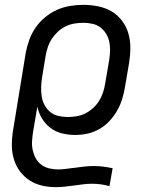

<svg xmlns="http://www.w3.org/2000/svg" viewBox="-20 -548 640 791"><path d="M209 223Q180 223 152.5 216.5Q125 210 102.5 195.5Q80 181 63.5 159.5Q47 138 38.5 112Q30 86 29 57.5Q28 29 32 0L86 -330Q91 -357 100.5 -383.5Q110 -410 126.5 -434Q143 -458 166 -477Q189 -496 215 -507.5Q241 -519 268.5 -523.5Q296 -528 323 -528Q354 -528 384 -522Q414 -516 439 -501.5Q464 -487 482 -463.5Q500 -440 508.5 -411.5Q517 -383 517 -352Q517 -321 512 -290L495 -190Q491 -165 483.5 -140.5Q476 -116 463 -93Q450 -70 431.5 -50Q413 -30 389.5 -16.5Q366 -3 340.5 2.5Q315 8 290 8Q262 8 235.5 1.5Q209 -5 188 -21Q167 -37 153 -60Q139 -83 134 -109L116 -3Q113 16 112 35Q111 54 115 71.5Q119 89 127.5 104.5Q136 120 150 130.5Q164 141 182 145.5Q200 150 219 150Q234 150 249.5 148Q265 146 280 144H282Q303 141 324.5 138.5Q346 136 367 136Q387 136 406 138.5Q425 141 444 145L431 219Q414 214 396 211.5Q378 209 359 209Q340 209 321 211.5Q302 214 283.5 216.5Q265 219 246.5 221Q228 223 209 223ZM259 -66Q277 -66 295.5 -69Q314 -72 331 -80.5Q348 -89 363 -102.5Q378 -116 388 -132Q398 -148 404 -166Q410 -184 413 -202L430 -302Q433 -321 433.5 -340Q434 -359 430 -377Q426 -395 416.5 -410Q407 -425 393 -435.5Q379 -446 360.5 -450Q342 -454 323 -454Q305 -454 286.5 -451Q268 -448 250.5 -439.5Q233 -431 218.5 -417.5Q204 -404 193.5 -388Q183 -372 177 -354Q171 -336 168 -318L153 -227Q150 -207 149.5 -187.5Q149 -168 152 -149.5Q155 -131 164 -114.5Q173 -98 187 -86.5Q201 -75 220 -70.5Q239 -66 259 -66Z"/></svg>

Font: Iosevka Aile Oblique
Style: Regular
Weight: 400
Italic angle: -9°
Designer: Belleve Invis
Foundry: Belleve Invis
Version: Version 31.1.0; ttfautohint (v1.8.4)